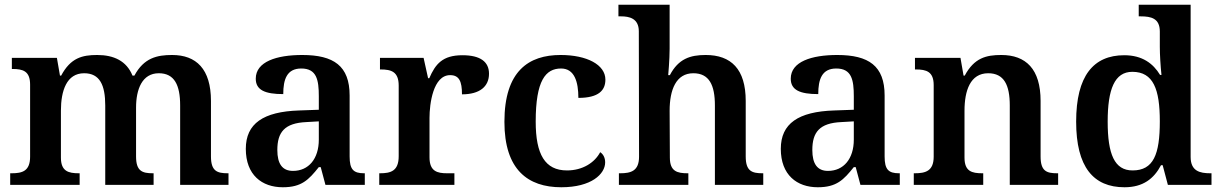

<svg xmlns="http://www.w3.org/2000/svg" viewBox="-20 -780 5147 810"><path d="M23 0H316V-49H313C269 -49 237 -57 237 -115V-313C237 -397 261 -471 335 -471C401 -471 424 -421 424 -335V0H628V-49H625C580 -49 554 -58 554 -120V-326C554 -404 580 -471 650 -471C716 -471 740 -421 740 -335V0H944V-49H941C896 -49 870 -58 870 -120V-354C870 -489 808 -548 706 -548C643 -548 587 -536 547 -461H539C514 -523 460 -548 390 -548C327 -548 278 -536 238 -461H233L220 -536H30V-489H33C77 -489 107 -480 107 -423V-119C107 -58 74 -49 29 -49H23Z M1173 10C1252 10 1282 -21 1325 -75H1333L1353 0H1519V-49H1516C1471 -49 1455 -65 1455 -120V-377C1455 -502 1388 -548 1255 -548C1147 -548 1059 -520 1059 -448C1059 -400 1098 -383 1175 -383C1175 -445 1190 -491 1251 -491C1316 -491 1325 -443 1325 -374V-317L1242 -314C1091 -309 1017 -259 1017 -152C1017 -42 1085 10 1173 10ZM1216 -59C1171 -59 1150 -89 1150 -147C1150 -222 1180 -261 1273 -265L1325 -268V-191C1325 -110 1282 -59 1216 -59Z M1580 0H1897V-49H1866C1825 -49 1792 -57 1792 -116V-283C1792 -341 1807 -463 1879 -463C1917 -463 1929 -437 1929 -382C2004 -382 2043 -415 2043 -469C2043 -519 2007 -547 1931 -547C1847 -547 1817 -510 1791 -450H1786L1767 -536H1583V-487H1586C1630 -487 1662 -478 1662 -419V-121C1662 -58 1628 -49 1583 -49H1580Z M2348 10C2475 10 2533 -46 2533 -95C2533 -113 2526 -129 2512 -138C2489 -94 2438 -61 2372 -61C2279 -61 2240 -129 2240 -267C2240 -441 2282 -491 2347 -491C2404 -491 2420 -434 2420 -367C2507 -367 2534 -400 2534 -444C2534 -507 2456 -548 2345 -548C2211 -548 2108 -481 2108 -266C2108 -64 2207 10 2348 10Z M2591 0H2884V-49H2881C2837 -49 2806 -57 2806 -115L2805 -313C2805 -401 2832 -471 2905 -471C2972 -471 2996 -421 2996 -335V0H3200V-49H3197C3152 -49 3126 -58 3126 -120V-354C3126 -489 3064 -548 2957 -548C2892 -548 2842 -532 2806 -463H2799C2799 -463 2805 -528 2805 -574V-760H2589V-711H2600C2634 -711 2675 -703 2675 -648L2676 -119C2676 -58 2641 -49 2596 -49H2591Z M3430 10C3509 10 3539 -21 3582 -75H3590L3610 0H3776V-49H3773C3728 -49 3712 -65 3712 -120V-377C3712 -502 3645 -548 3512 -548C3404 -548 3316 -520 3316 -448C3316 -400 3355 -383 3432 -383C3432 -445 3447 -491 3508 -491C3573 -491 3582 -443 3582 -374V-317L3499 -314C3348 -309 3274 -259 3274 -152C3274 -42 3342 10 3430 10ZM3473 -59C3428 -59 3407 -89 3407 -147C3407 -222 3437 -261 3530 -265L3582 -268V-191C3582 -110 3539 -59 3473 -59Z M3835 0H4128V-49H4124C4080 -49 4049 -57 4049 -115V-313C4049 -397 4073 -471 4149 -471C4216 -471 4240 -421 4240 -335V0H4444V-49H4440C4395 -49 4370 -58 4370 -120V-354C4370 -489 4308 -548 4204 -548C4141 -548 4090 -536 4050 -461H4045L4032 -536H3840V-487H3844C3888 -487 3919 -478 3919 -421V-119C3919 -58 3884 -49 3839 -49H3835Z M4724 10C4802 10 4848 -26 4878 -83H4885L4907 0H5091V-49H5086C5042 -49 5003 -58 5003 -118V-760H4784V-711H4792C4836 -711 4873 -703 4873 -647V-582C4873 -550 4876 -500 4880 -464H4874C4845 -512 4799 -547 4723 -547C4593 -547 4520 -460 4520 -267C4520 -75 4593 10 4724 10ZM4758 -61C4682 -61 4653 -129 4653 -267C4653 -403 4682 -477 4757 -477C4846 -477 4873 -403 4873 -268C4873 -128 4846 -61 4758 -61Z"/></svg>

Font: Noto Serif SemiBold
Style: Regular
Weight: 600
Designer: Monotype Design Team
Foundry: Monotype Imaging Inc.
Version: Version 2.013